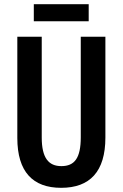

<svg xmlns="http://www.w3.org/2000/svg" viewBox="-20 -890 587 920"><path d="M405 -870H142V-788H405ZM485 -231V-714H367V-232C367 -132 337 -94 274 -94C213 -94 180 -133 180 -231V-714H63V-229C63 -67 137 10 273 10C411 10 485 -68 485 -231Z"/></svg>

Font: Noto Sans Myanmar UI ExtraCondensed SemiBold
Style: Regular
Weight: 600
Width: 2
Designer: Monotype Design Team
Foundry: Monotype Imaging Inc.
Version: Version 2.103